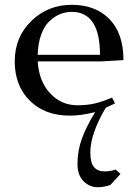

<svg xmlns="http://www.w3.org/2000/svg" viewBox="-20 -472 570 795"><path d="M276.9 -452.1Q375.5 -452.1 433.3 -392.8Q491.2 -333.5 491.2 -223.1L397.9 -217.8H136.2Q141.1 -135.3 187.5 -85.7Q233.9 -36.1 300.8 -36.1Q341.8 -36.1 374 -43.9Q406.2 -51.8 443.8 -67.9L456.1 -43.9Q449.2 -40.5 437 -34.9Q424.8 -29.3 418 -25.9Q354 81.5 354 160.2Q354 201.7 369.1 219.7Q384.3 237.8 413.1 237.8Q436.5 237.8 459 230L479 248L437 293.9Q410.2 303.2 383.8 303.2Q351.1 303.2 325.9 278.3Q300.8 253.4 300.8 206.1Q300.8 152.8 318.8 102.8Q336.9 52.7 374 -7.8Q316.4 6.8 269 6.8Q165.5 6.8 103.3 -55.2Q41 -117.2 41 -217.8Q41 -318.4 109.9 -385.3Q178.7 -452.1 276.9 -452.1ZM136.2 -245.1H394Q394 -422.9 276.9 -422.9Q252 -422.9 228.5 -413.3Q205.1 -403.8 184.3 -384Q163.6 -364.3 150.4 -328.4Q137.2 -292.5 136.2 -245.1Z"/></svg>

Font: Dehuti
Style: Bold
Weight: 700
Version: Version 1.2